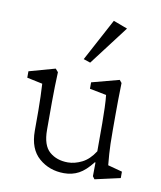

<svg xmlns="http://www.w3.org/2000/svg" viewBox="-67 -585 545 648"><g transform="rotate(10 205.5 -261.0)"><path d="M337.4 -46.9 386.7 -33.7V-11.7L299.8 7.8L293 -1.5L293.5 -48.3L291.5 -49.3Q267.6 -18.6 245.1 -6.6Q222.7 5.4 194.8 5.4Q144.5 5.4 108.9 -25.4Q73.2 -56.2 73.2 -118.2V-187Q73.2 -212.4 72.3 -235.4Q71.3 -258.3 70.3 -279.3L17.1 -290.5V-312.5L106.4 -337.4L115.7 -326.7Q114.7 -301.3 114 -276.9Q113.3 -252.4 113.3 -224.1V-128.9Q113.3 -75.7 138.2 -54.2Q163.1 -32.7 201.2 -32.7Q224.6 -32.7 249.3 -44.9Q273.9 -57.1 293 -86.9V-183.1Q293 -208.5 292 -236.1Q291 -263.7 289.1 -279.3L231.9 -290.5V-312.5L325.7 -337.4L333.5 -328.1Q332.5 -290.5 332.3 -269.8Q332 -249 332 -220.2V-167.5Q332 -112.3 334.2 -85Q336.4 -57.6 337.4 -46.9ZM217.3 -377.4 193.8 -385.3 271.5 -530.3 319.8 -512.2Z"/></g></svg>

Font: Lateef ExtraLight
Style: Regular
Weight: 200
Designer: SIL International
Foundry: SIL International
Version: Version 4.200